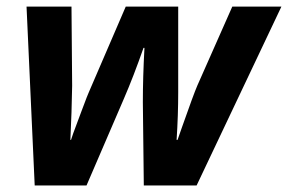

<svg xmlns="http://www.w3.org/2000/svg" viewBox="-20 -566 879 586"><path d="M418 -419.9H420.9C417.6 -359.7 416 -304.4 416 -253.9L418.9 0H580.1L838.9 -545.9H689L582 -304.2C574.9 -287.9 559.4 -245.9 535.6 -178.2L522 -139.2H519C522.3 -189.6 523.9 -238 523.9 -284.2V-545.9H363.8L251 -284.2C250 -282.9 242.5 -263.5 228.5 -226.1C214.5 -188.6 206.2 -166.4 203.6 -159.4C201 -152.4 198.7 -145.7 196.8 -139.2H194.8L198.2 -222.7L200.2 -304.2L198.2 -545.9H61L85.9 0H244.1L357.9 -264.2C377.8 -310.1 397.8 -362 418 -419.9Z"/></svg>

Font: OpenSans
Style: Bold Italic
Weight: 700
Italic angle: -12°
Foundry: Ascender Corporation
Version: Version 1.10; ttfautohint (v1.2) -l 8 -r 50 -G 200 -x 14 -D 